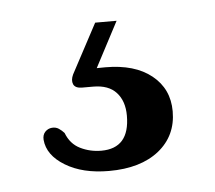

<svg xmlns="http://www.w3.org/2000/svg" viewBox="-31 -39 325 290"><g transform="rotate(-5 131.5 106.5)"><path d="M122.5 -6H155L114.5 71L94.5 65Q102.5 63.5 111.2 63Q120 62.5 132 62.5Q176.5 62.5 202 83Q227.5 103.5 227.5 137.5Q227.5 174.5 199.8 196.8Q172 219 124 219Q84 219 57.8 203Q31.5 187 29.5 163.5Q29 156 33.2 151.5Q37.5 147 43.5 146.5Q49.5 146 54 149Q58.5 152 62 156Q68.5 173 83.2 180.2Q98 187.5 115 187.5Q158 187.5 158 138Q158 116 146.2 103Q134.5 90 111 90H94.5Q84 90 81.2 83.8Q78.5 77.5 82.5 69Z"/></g></svg>

Font: Fraunces 11pt
Style: Regular
Weight: 400
Version: Version 1.000;[b76b70a41]